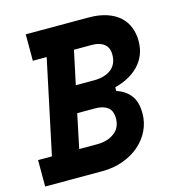

<svg xmlns="http://www.w3.org/2000/svg" viewBox="-105 -792 821 884"><g transform="rotate(-15 306.0 -350.0)"><path d="M2 -126H68L163 -574H97V-700H396Q446 -700 483 -687.5Q520 -675 544 -653Q568 -631 579.5 -601Q591 -571 591 -537Q591 -499 578.5 -469.5Q566 -440 544 -418Q522 -396 493.5 -381Q465 -366 432 -358V-340Q472 -328 497 -297Q522 -266 522 -210Q522 -166 503.5 -128Q485 -90 452 -61.5Q419 -33 373.5 -16.5Q328 0 274 0H2ZM198 -126H284Q333 -126 365.5 -150Q398 -174 398 -219Q398 -256 376.5 -272Q355 -288 318 -288H232ZM259 -414H345Q397 -414 427.5 -437.5Q458 -461 458 -507Q458 -540 437 -557Q416 -574 379 -574H293Z"/></g></svg>

Font: Space Mono
Style: Bold Italic
Weight: 700
Italic angle: -12°
Monospace: yes
Designer: Colophon Foundry / Benjamin Critton
Foundry: Colophon Foundry
Version: Version 1.000;PS 1.000;hotconv 1.0.81;makeotf.lib2.5.63406